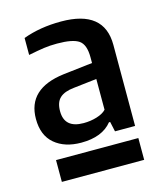

<svg xmlns="http://www.w3.org/2000/svg" viewBox="-97 -786 655 766"><g transform="rotate(-15 231.0 -402.5)"><path d="M29 -362Q29 -487 182 -506L303 -520V-544Q303 -596 278 -613.5Q253 -631 188 -631Q158 -631 133.5 -627.5Q109 -624 69 -616V-686Q139 -712 226 -712Q404 -712 404 -568V-233H321L312 -274H307Q267 -224 180 -224Q112 -224 70.5 -259Q29 -294 29 -362ZM303 -327V-454L207 -443Q168 -439 149 -421.5Q130 -404 130 -367Q130 -297 209 -297Q238 -297 264 -305Q290 -313 303 -327ZM404 -93H64V-183H404Z"/></g></svg>

Font: Gmarket Sans TTF Medium
Style: Regular
Weight: 500
Designer: Creative Director : Sungho Lee; Art Director : Kiwoong Choi; Project Manager : Sori Yang, Jongwook Yoon; Font Designer :
Foundry: Sandoll Inc.
Version: Version 1.000;hotconv 1.0.109;makeotfexe 2.5.65596